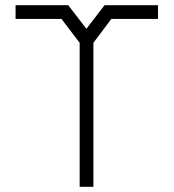

<svg xmlns="http://www.w3.org/2000/svg" viewBox="-20 -720 669 740"><path d="M409 -647 340 -555V0H287V-555L217 -647H40V-700H243L313 -609L383 -700H589V-647Z"/></svg>

Font: Turret Road
Style: Regular
Weight: 400
Designer: Noponies
Foundry: Noponies
Version: Version 1.001; ttfautohint (v1.8)